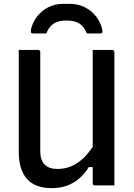

<svg xmlns="http://www.w3.org/2000/svg" viewBox="-20 -958 690 992"><path d="M571 0Q555 0 538 0Q521 0 504.5 0Q488 0 470 0Q468 0 466 -0.5Q464 -1 463 -2Q462 -3 461 -4Q460 -5 459.5 -7Q459 -9 459 -11Q459 -97 459 -183Q459 -269 459 -355.5Q459 -442 459 -528Q459 -614 459 -700Q477 -700 493.5 -700Q510 -700 527 -700Q544 -700 560 -700Q563 -700 565.5 -698.5Q568 -697 569.5 -694.5Q571 -692 571 -689Q571 -617 571 -543.5Q571 -470 571 -397Q571 -324 571 -251Q571 -178 571 -106Q571 -78 571 -51Q571 -24 571 0ZM248 14Q204 14 172 2Q140 -10 119 -34Q98 -58 87.5 -92.5Q77 -127 77 -171Q77 -236 77 -306Q77 -376 77 -451Q77 -526 77 -600Q77 -625 77 -650Q77 -675 77 -700Q102 -700 127 -700Q152 -700 177 -700Q181 -700 183 -698.5Q185 -697 186.5 -695Q188 -693 188 -689Q188 -604 188 -516.5Q188 -429 188 -343Q188 -257 188 -177Q188 -131 210.5 -108Q233 -85 277 -85Q315 -85 349.5 -99.5Q384 -114 417 -147Q450 -180 481 -235V-95H439Q418 -61 390 -36.5Q362 -12 326.5 1Q291 14 248 14ZM219 -785Q202 -785 185.5 -785Q169 -785 153 -785Q143 -785 140.5 -789.5Q138 -794 140 -806Q148 -842 171 -872Q194 -902 228.5 -920Q263 -938 306 -938H342Q385 -938 419.5 -920Q454 -902 477 -872Q500 -842 508 -806Q511 -794 508 -789.5Q505 -785 495 -785Q479 -785 462.5 -785Q446 -785 429 -785Q414 -822 389 -837Q364 -852 324 -852Q284 -852 259 -837Q234 -822 219 -785Z"/></svg>

Font: Recursive Medium
Style: Regular
Weight: 500
Version: Version 1.085